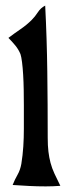

<svg xmlns="http://www.w3.org/2000/svg" viewBox="-20 -669 245 684"><path d="M141 -649Q147 -531 148.5 -413.5Q150 -296 150 -178Q150 -150 152.5 -129Q155 -108 160 -89Q165 -70 174 -50.5Q183 -31 195 -7Q182 -6 169 -5.5Q156 -5 143 -5Q113 -5 83.5 -6.5Q54 -8 25 -10Q33 -30 42.5 -46.5Q52 -63 56 -85Q61 -116 63 -147Q65 -178 65 -210Q65 -222 65 -244Q65 -266 65 -293Q65 -320 64.5 -348.5Q64 -377 62.5 -402.5Q61 -428 58.5 -447.5Q56 -467 53 -476Q46 -493 34.5 -507Q23 -521 10 -534Q31 -550 53 -565Q75 -580 93 -598Q105 -610 115 -625.5Q125 -641 141 -649Z"/></svg>

Font: Fette Mikado
Style: Regular
Weight: 400
Designer: Peter Wiegel
Foundry: Peter Wiegel
Version: Version 1.000